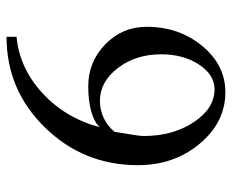

<svg xmlns="http://www.w3.org/2000/svg" viewBox="-82 -632 723 599"><g transform="rotate(-90 279.5 -332.5)"><path d="M63.7 -264Q63.7 -433 180.8 -553.3Q297.8 -673.6 464.2 -673.6V-642.4Q366.7 -633.3 288.7 -561.8Q210.7 -490.2 182.1 -382.3Q196.4 -399.2 230.2 -409Q264 -418.7 309.5 -418.7Q386.2 -418.7 440.8 -365.4Q495.4 -312.1 495.4 -236.7Q495.4 -135.2 435.6 -63.1Q375.8 9.1 291.3 9.1Q197.7 9.1 130.7 -70.9Q63.7 -150.8 63.7 -264ZM409.6 -191.2Q409.6 -270.5 366.7 -326.4Q323.8 -382.3 264 -382.3Q236.7 -382.3 211.3 -370.6Q186 -358.9 167.8 -336.8Q161.2 -296.5 158 -276.3Q154.7 -256.2 154.7 -245.8Q154.7 -154.7 197.7 -89.7Q240.6 -24.7 300.4 -24.7Q345.9 -24.7 377.8 -73.5Q409.6 -122.2 409.6 -191.2Z"/></g></svg>

Font: Lohit Gurmukhi
Style: Regular
Weight: 400
Version: Version 2.91.2